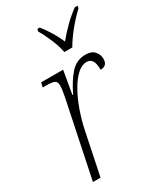

<svg xmlns="http://www.w3.org/2000/svg" viewBox="-192 -841 781 917"><g transform="rotate(-30 198.5 -383.0)"><path d="M127 -423Q129 -436 131.5 -451Q134 -466 134 -477Q134 -499 121.5 -505Q109 -511 76 -511H57L63 -536H184L162 -409H166Q195 -470 228.5 -507.5Q262 -545 312 -545Q345 -545 361 -526.5Q377 -508 377 -485Q377 -446 339 -446Q339 -481 329 -496.5Q319 -512 299 -512Q272 -512 246.5 -488.5Q221 -465 198 -424.5Q175 -384 157 -333Q139 -282 128 -228L81 0H39ZM231 -606Q225 -640 207.5 -681.5Q190 -723 172 -753L175 -766H188Q233 -709 259 -648Q282 -676 312 -706.5Q342 -737 381 -766H397L394 -753Q356 -717 326 -679.5Q296 -642 275 -606Z"/></g></svg>

Font: Noto Serif SemiCondensed ExtraLight
Style: Italic
Weight: 200
Width: 4
Italic angle: -12°
Designer: Monotype Design Team
Foundry: Monotype Imaging Inc.
Version: Version 2.013